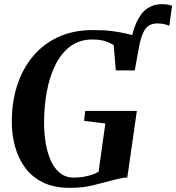

<svg xmlns="http://www.w3.org/2000/svg" viewBox="-20 -897 850 926"><path d="M627.5 -607 605 -659.5Q616.5 -742 638.5 -789.5Q660.5 -837 691.5 -857Q722.5 -877 759.5 -877Q774.5 -877 787.5 -875Q800.5 -873 810 -869L796.5 -772.5Q785 -778 769.8 -781Q754.5 -784 739 -784Q714.5 -784 697.8 -773.5Q681 -763 669.2 -736.2Q657.5 -709.5 648.5 -661ZM316.5 9Q240.5 9 187.2 -17.2Q134 -43.5 101.2 -88Q68.5 -132.5 53 -188.5Q37.5 -244.5 37 -303.5Q36 -400.5 62 -482.5Q88 -564.5 138.5 -625Q189 -685.5 261.8 -718.8Q334.5 -752 428 -752Q482.5 -752 519.2 -747.2Q556 -742.5 581.5 -736.5Q607 -730.5 627 -726Q635 -724.5 642.8 -723Q650.5 -721.5 659.5 -720.5L630 -557.5H538.5L528.5 -679Q513.5 -689.5 488.8 -698Q464 -706.5 424.5 -706.5Q363.5 -706.5 319.2 -673.5Q275 -640.5 247 -583.8Q219 -527 205.8 -455Q192.5 -383 192.5 -304.5Q192.5 -256.5 200 -209.5Q207.5 -162.5 224.2 -124.2Q241 -86 268.5 -63.2Q296 -40.5 336.5 -40.5Q369.5 -40.5 401.2 -48Q433 -55.5 455.5 -69L488 -301.5L385.5 -314L391 -362H640L594 -41Q578 -40.5 557 -36Q536 -31.5 514.5 -25.5Q475 -15 427.5 -3Q380 9 316.5 9Z"/></svg>

Font: Merriweather 72pt
Style: Bold Italic
Weight: 700
Italic angle: -7.8°
Version: Version 2.101